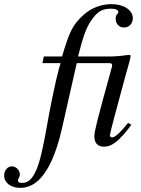

<svg xmlns="http://www.w3.org/2000/svg" viewBox="-161 -701 681 928"><path d="M51 -428 44 -396H132C126 -381 100 -285 65 -88C39 59 24 104 7 136C-10 169 -29 183 -54 183C-69 183 -74 180 -74 170C-74 167 -73 164 -70 159C-66 152 -65 148 -65 143C-65 122 -83 103 -104 103C-125 103 -141 124 -141 147C-141 183 -108 207 -63 207C-32 207 -5 196 21 174C70 131 109 48 138 -78L210 -396H365C376 -396 381 -393 381 -386C381 -382 381 -380 369 -338C310 -125 295 -66 295 -42C295 -13 309 8 341 8C381 8 417 -21 474 -98L458 -107C419 -58 394 -37 381 -37C375 -37 370 -41 370 -47C370 -55 402 -176 442 -322C447 -340 445 -331 449 -348C454 -366 460 -384 464 -401L465 -405C468 -416 470 -425 470 -430V-433L465 -436C461 -436 457 -435 447 -434C420 -430 393 -428 366 -428H216C245 -539 257 -573 291 -617C317 -651 342 -659 377 -659C398 -659 411 -653 411 -643C411 -640 410 -638 407 -634C400 -627 398 -622 398 -611C398 -586 414 -568 439 -568C464 -568 481 -588 481 -613C481 -651 439 -681 378 -681C328 -681 279 -662 244 -630C189 -581 174 -546 139 -428Z"/></svg>

Font: STIXGeneral
Style: Italic
Weight: 400
Italic angle: -16.33°
Designer: MicroPress Inc., with final additions and corrections provided by Coen Hoffman, Elsevier (retired)
Version: Version 1.1.0